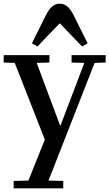

<svg xmlns="http://www.w3.org/2000/svg" viewBox="-20 -821 593 1041"><path d="M243 158 323 160V200H54V160L134 158L223 -64L60 -480L0 -482V-522H248V-482L179 -480L306 -140H308L437 -480L368 -482V-522H553V-482L493 -480ZM304 -801Q327 -801 345 -786Q363 -771 380 -737L455 -586L425 -569L306 -693H302L183 -569L153 -586L228 -737Q245 -771 263 -786Q281 -801 304 -801Z"/></svg>

Font: Minipax
Style: Bold
Weight: 500
Designer: Raphaël Ronot, Igor Stepanchenko (Cyrillic)
Foundry: steppetype
Version: Version 1.002